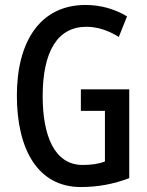

<svg xmlns="http://www.w3.org/2000/svg" viewBox="-20 -744 594 774"><path d="M306 -384V-297H403V-93C377 -83 347 -79 313 -79C200 -79 152 -196 152 -356C152 -538 213 -636 328 -636C372 -636 416 -622 459 -595L492 -678C444 -707 387 -724 325 -724C141 -724 48 -575 48 -359C48 -144 131 10 306 10C374 10 439 -2 501 -26V-384Z"/></svg>

Font: Noto Sans Myanmar UI ExtraCondensed Medium
Style: Regular
Weight: 500
Width: 2
Designer: Monotype Design Team
Foundry: Monotype Imaging Inc.
Version: Version 2.103